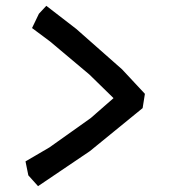

<svg xmlns="http://www.w3.org/2000/svg" viewBox="-20 -640 587 658"><path d="M138.7 -620.1 241.2 -541 398.4 -402.3 476.6 -318.4 468.8 -269.5 288.1 -122.1 110.4 -2 77.1 -39.1 67.4 -86.9 149.4 -134.8 291 -235.4 369.1 -303.7 286.1 -384.8 151.4 -498 89.8 -543.9 113.3 -592.8Z"/></svg>

Font: Nishiki-teki-lili
Style: Regular
Weight: 500
Designer: Umihotaru
Foundry: Umihotaru
Version: Version 3.99j (2024-03-05)